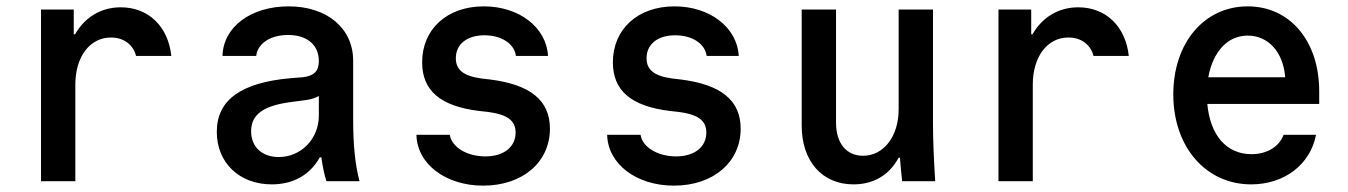

<svg xmlns="http://www.w3.org/2000/svg" viewBox="-20 -570 4240 604"><path d="M217 0V-304C217 -392 263 -452 329 -452C369 -452 399 -430 408 -394H519C509 -487 447 -547 360 -547C298 -547 247 -516 216 -462H212V-540H109V0Z M983 -378C983 -346 968 -331 932 -327L894 -324C737 -310 662 -255 662 -155C662 -58 733 10 835 10C904 10 956 -21 986 -75H991C995 -46 1000 -21 1007 0H1111C1097 -52 1091 -116 1091 -193V-379C1091 -481 1009 -550 888 -550C769 -550 682 -485 680 -394H786C790 -433 831 -460 886 -460C947 -460 983 -428 983 -378ZM857 -76C804 -76 770 -108 770 -157C770 -211 810 -239 903 -250L941 -255C957 -257 971 -261 983 -268V-206C983 -133 927 -76 857 -76Z M1290 -146C1292 -54 1382 14 1500 14C1624 14 1710 -60 1710 -165C1710 -254 1649 -304 1521 -320L1495 -323C1438 -331 1414 -350 1414 -387C1414 -431 1449 -459 1504 -459C1557 -459 1598 -433 1603 -394H1704C1699 -484 1613 -550 1502 -550C1386 -550 1308 -478 1308 -374C1308 -285 1365 -236 1487 -221L1514 -218C1576 -210 1602 -191 1602 -153C1602 -107 1564 -78 1507 -78C1449 -78 1401 -107 1395 -146Z M1890 -146C1892 -54 1982 14 2100 14C2224 14 2310 -60 2310 -165C2310 -254 2249 -304 2121 -320L2095 -323C2038 -331 2014 -350 2014 -387C2014 -431 2049 -459 2104 -459C2157 -459 2198 -433 2203 -394H2304C2299 -484 2213 -550 2102 -550C1986 -550 1908 -478 1908 -374C1908 -285 1965 -236 2087 -221L2114 -218C2176 -210 2202 -191 2202 -153C2202 -107 2164 -78 2107 -78C2049 -78 2001 -107 1995 -146Z M2915 -180V-540H2807V-226C2807 -141 2760 -80 2695 -80C2642 -80 2610 -120 2610 -184V-540H2502V-175C2502 -63 2566 10 2665 10C2729 10 2778 -20 2807 -74H2811C2813 -50 2815 -26 2818 0H2922C2918 -63 2915 -129 2915 -180Z M3229 0V-304C3229 -392 3275 -452 3341 -452C3381 -452 3411 -430 3420 -394H3531C3521 -487 3459 -547 3372 -547C3310 -547 3259 -516 3228 -462H3224V-540H3121V0Z M3778 -243H4130V-283C4130 -441 4038 -550 3905 -550C3768 -550 3671 -435 3671 -273C3671 -108 3773 10 3916 10C4020 10 4102 -52 4120 -146H4018C4004 -108 3965 -85 3917 -85C3838 -85 3787 -145 3778 -243ZM3905 -458C3970 -458 4017 -406 4023 -327H3781C3796 -408 3842 -458 3905 -458Z"/></svg>

Font: CommitMono
Style: 600Regular
Weight: 600
Monospace: yes
Designer: Eigil Nikolajsen
Foundry: Eigil Nikolajsen
Version: Version 1.143